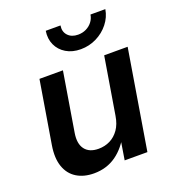

<svg xmlns="http://www.w3.org/2000/svg" viewBox="-137 -849 863 961"><g transform="rotate(-20 295.0 -368.5)"><path d="M200.2 8.8Q146 8.8 107.9 -14.9Q69.8 -38.6 54 -84.2Q38.1 -129.9 48.8 -195.8L104 -529.3H229L177.2 -215.3Q168 -159.7 190.9 -129.4Q213.9 -99.1 263.2 -99.1Q296.4 -99.1 324.5 -113Q352.5 -127 372.1 -154.8Q391.6 -182.6 398.4 -225.1L448.7 -529.3H573.7L486.3 0H365.2L386.7 -132.8H404.3Q369.1 -63 318.1 -27.1Q267.1 8.8 200.2 8.8ZM350.1 -597.7Q305.2 -597.7 272.5 -617.4Q239.7 -637.2 224.6 -670.4Q209.5 -703.6 215.8 -744.6H294.4Q289.1 -712.4 308.3 -691.7Q327.6 -670.9 362.3 -670.9Q385.7 -670.9 405.3 -680.4Q424.8 -689.9 437.7 -706.5Q450.7 -723.1 454.1 -744.6H533.2Q526.4 -703.6 500 -670.2Q473.6 -636.7 434.3 -617.2Q395 -597.7 350.1 -597.7Z"/></g></svg>

Font: Inter 24pt SemiBold
Style: Italic
Weight: 600
Italic angle: -9.3988°
Designer: Rasmus Andersson
Foundry: rsms
Version: Version 4.001;git-66647c0bb